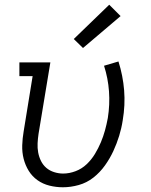

<svg xmlns="http://www.w3.org/2000/svg" viewBox="-20 -784 640 812"><path d="M246 8Q217 8 189 1Q161 -6 138.5 -22Q116 -38 101.5 -61.5Q87 -85 80 -112.5Q73 -140 74 -169.5Q75 -199 80 -228L118 -462H62V-520H193L143 -218Q140 -198 139 -178Q138 -158 141.5 -139Q145 -120 153.5 -103Q162 -86 176 -74Q190 -62 209 -56Q228 -50 247 -50Q273 -50 299.5 -60Q326 -70 346.5 -89.5Q367 -109 381.5 -133Q396 -157 406.5 -182Q417 -207 424 -232.5Q431 -258 436 -285Q445 -342 441 -397.5Q437 -453 420 -506L481 -524Q500 -464 505 -402Q510 -340 499 -275Q494 -242 484 -209.5Q474 -177 459.5 -145.5Q445 -114 424 -84.5Q403 -55 375 -33Q347 -11 313 -1.5Q279 8 246 8ZM331 -581 292 -619 442 -764 490 -716Z"/></svg>

Font: Iosevka Etoile Light Oblique
Style: Regular
Weight: 300
Italic angle: -9°
Designer: Belleve Invis
Foundry: Belleve Invis
Version: Version 15.5.2; ttfautohint (v1.8.4)